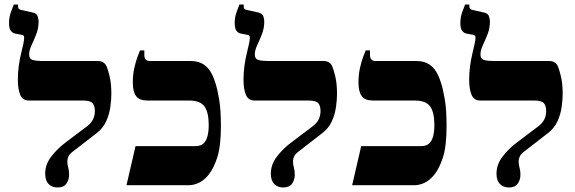

<svg xmlns="http://www.w3.org/2000/svg" viewBox="-20 -820 2547 850"><path d="M235 10Q210 10 195 -5.5Q180 -21 180 -51Q180 -92 207 -127Q234 -162 270 -189L368 -263Q385 -277 392.5 -293Q400 -309 400 -329Q400 -351 390 -363Q380 -375 346 -375H108Q80 -375 69.5 -400.5Q59 -426 59 -467Q59 -498 63 -527.5Q67 -557 73 -581.5Q79 -606 83 -624.5Q87 -643 87 -652Q87 -660 84 -662.5Q81 -665 75 -666L49 -671Q36 -673 28 -683.5Q20 -694 20 -718Q20 -744 28.5 -767Q37 -790 41 -800H60V-790Q60 -779 73 -776L123 -765Q143 -761 147 -747Q151 -733 151 -726Q151 -695 140.5 -668.5Q130 -642 119.5 -619.5Q109 -597 109 -579Q109 -559 125 -554.5Q141 -550 165 -550H411Q429 -550 438.5 -543Q448 -536 452 -526Q457 -515 465 -483Q473 -451 473 -404Q473 -379 468.5 -346.5Q464 -314 450 -283Q436 -252 407 -230L305 -151Q287 -138 282.5 -126Q278 -114 278 -107Q278 -92 282 -78Q286 -64 286 -47Q286 -24 274 -7Q262 10 235 10Z M540 0 580 -173H844Q867 -173 879.5 -183.5Q892 -194 898 -215Q904 -236 904 -267Q904 -322 885.5 -348.5Q867 -375 816 -375H632Q597 -375 582.5 -394.5Q568 -414 568 -455Q568 -489 574.5 -518.5Q581 -548 589 -569Q597 -590 600 -597H619V-575Q619 -564 625 -557Q631 -550 642 -550H823Q860 -550 883.5 -533.5Q907 -517 921 -486Q924 -481 933 -454.5Q942 -428 950 -381Q958 -334 958 -264Q958 -174 942.5 -125Q927 -76 904 -47Q885 -23 862 -11.5Q839 0 814 0Z M1234 10Q1209 10 1194 -5.5Q1179 -21 1179 -51Q1179 -92 1206 -127Q1233 -162 1269 -189L1367 -263Q1384 -277 1391.5 -293Q1399 -309 1399 -329Q1399 -351 1389 -363Q1379 -375 1345 -375H1107Q1079 -375 1068.5 -400.5Q1058 -426 1058 -467Q1058 -498 1062 -527.5Q1066 -557 1072 -581.5Q1078 -606 1082 -624.5Q1086 -643 1086 -652Q1086 -660 1083 -662.5Q1080 -665 1074 -666L1048 -671Q1035 -673 1027 -683.5Q1019 -694 1019 -718Q1019 -744 1027.5 -767Q1036 -790 1040 -800H1059V-790Q1059 -779 1072 -776L1122 -765Q1142 -761 1146 -747Q1150 -733 1150 -726Q1150 -695 1139.5 -668.5Q1129 -642 1118.5 -619.5Q1108 -597 1108 -579Q1108 -559 1124 -554.5Q1140 -550 1164 -550H1410Q1428 -550 1437.5 -543Q1447 -536 1451 -526Q1456 -515 1464 -483Q1472 -451 1472 -404Q1472 -379 1467.5 -346.5Q1463 -314 1449 -283Q1435 -252 1406 -230L1304 -151Q1286 -138 1281.5 -126Q1277 -114 1277 -107Q1277 -92 1281 -78Q1285 -64 1285 -47Q1285 -24 1273 -7Q1261 10 1234 10Z M1539 0 1579 -173H1843Q1866 -173 1878.5 -183.5Q1891 -194 1897 -215Q1903 -236 1903 -267Q1903 -322 1884.5 -348.5Q1866 -375 1815 -375H1631Q1596 -375 1581.5 -394.5Q1567 -414 1567 -455Q1567 -489 1573.5 -518.5Q1580 -548 1588 -569Q1596 -590 1599 -597H1618V-575Q1618 -564 1624 -557Q1630 -550 1641 -550H1822Q1859 -550 1882.5 -533.5Q1906 -517 1920 -486Q1923 -481 1932 -454.5Q1941 -428 1949 -381Q1957 -334 1957 -264Q1957 -174 1941.5 -125Q1926 -76 1903 -47Q1884 -23 1861 -11.5Q1838 0 1813 0Z M2233 10Q2208 10 2193 -5.5Q2178 -21 2178 -51Q2178 -92 2205 -127Q2232 -162 2268 -189L2366 -263Q2383 -277 2390.5 -293Q2398 -309 2398 -329Q2398 -351 2388 -363Q2378 -375 2344 -375H2106Q2078 -375 2067.5 -400.5Q2057 -426 2057 -467Q2057 -498 2061 -527.5Q2065 -557 2071 -581.5Q2077 -606 2081 -624.5Q2085 -643 2085 -652Q2085 -660 2082 -662.5Q2079 -665 2073 -666L2047 -671Q2034 -673 2026 -683.5Q2018 -694 2018 -718Q2018 -744 2026.5 -767Q2035 -790 2039 -800H2058V-790Q2058 -779 2071 -776L2121 -765Q2141 -761 2145 -747Q2149 -733 2149 -726Q2149 -695 2138.5 -668.5Q2128 -642 2117.5 -619.5Q2107 -597 2107 -579Q2107 -559 2123 -554.5Q2139 -550 2163 -550H2409Q2427 -550 2436.5 -543Q2446 -536 2450 -526Q2455 -515 2463 -483Q2471 -451 2471 -404Q2471 -379 2466.5 -346.5Q2462 -314 2448 -283Q2434 -252 2405 -230L2303 -151Q2285 -138 2280.5 -126Q2276 -114 2276 -107Q2276 -92 2280 -78Q2284 -64 2284 -47Q2284 -24 2272 -7Q2260 10 2233 10Z"/></svg>

Font: Frank Ruhl Libre ExtraBold
Style: Regular
Weight: 800
Designer: Yanek Iontef
Foundry: Fontef
Version: Version 6.003;gftools[0.9.30]